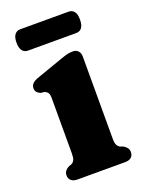

<svg xmlns="http://www.w3.org/2000/svg" viewBox="-125 -702 577 765"><g transform="rotate(-20 163.5 -320.0)"><path d="M256 -453.5V-106Q256 -86.5 260.2 -78.2Q264.5 -70 272.5 -65.5L285 -61Q295 -55.5 300.5 -48Q306 -40.5 306 -30Q306 -16 296.8 -8Q287.5 0 271 0H68Q52 0 42.5 -8Q33 -16 33 -30Q33 -40.5 38.5 -48Q44 -55.5 53.5 -60.5L67 -65.5Q75 -70 79 -78.2Q83 -86.5 83 -106V-339Q83 -356 78.2 -362.5Q73.5 -369 65 -372.5L48 -374.5Q38.5 -379 33.2 -385Q28 -391 28 -401.5Q28 -412.5 35.2 -420.2Q42.5 -428 58 -434L167.5 -472.5Q187 -479.5 199.2 -482.8Q211.5 -486 225.5 -486Q239.5 -486 247.8 -477Q256 -468 256 -453.5ZM26.6 -595Q26.6 -618 35.3 -629.2Q44 -640.5 59 -640.5H263.5Q278.9 -640.5 287.4 -629.5Q295.9 -618.5 295.9 -595.5Q295.9 -572.5 287.4 -561.2Q278.9 -550 263.5 -550H59Q44 -550 35.3 -561.2Q26.6 -572.5 26.6 -595Z"/></g></svg>

Font: Fraunces 28pt Soft Wonky
Style: Bold
Weight: 700
Version: Version 1.000;[b76b70a41]